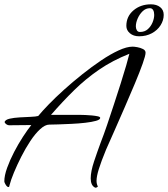

<svg xmlns="http://www.w3.org/2000/svg" viewBox="-59 -801 778 889"><path d="M382 68Q371 63 366 52Q361 41 361 25Q361 -7 376.5 -53.5Q392 -100 408 -143Q421 -176 436.5 -221.5Q452 -267 468.5 -317.5Q485 -368 500 -415Q515 -462 525.5 -498.5Q536 -535 540 -552Q462 -521 400 -478.5Q338 -436 284.5 -383.5Q231 -331 177 -269H318Q322 -269 336 -268.5Q350 -268 366 -266.5Q382 -265 393.5 -262.5Q405 -260 405 -255Q405 -247 385.5 -241.5Q366 -236 335.5 -232.5Q305 -229 272 -227.5Q239 -226 211 -225Q183 -224 169 -224Q150 -224 127 -203Q104 -182 81.5 -148Q59 -114 39.5 -75.5Q20 -37 5.5 -2Q-9 33 -15 57Q-15 59 -16 62Q-17 65 -20 65Q-26 65 -32.5 54.5Q-39 44 -39 39Q-39 12 -26 -24Q-13 -60 6.5 -97.5Q26 -135 47.5 -168Q69 -201 86 -222Q61 -222 35 -221.5Q9 -221 -17 -221Q-23 -221 -29.5 -225.5Q-36 -230 -38 -236Q-34 -247 -14 -251.5Q6 -256 32.5 -257.5Q59 -259 83 -260Q107 -261 118 -264Q136 -286 167 -318Q198 -350 238 -386Q278 -422 322 -457Q366 -492 409 -521Q452 -550 490 -567.5Q528 -585 555 -585Q563 -585 577 -582.5Q591 -580 603 -574Q615 -568 615 -557Q615 -544 601.5 -506Q588 -468 566 -415.5Q544 -363 519 -305.5Q494 -248 471 -196Q448 -144 432 -108Q409 -52 398.5 -18Q388 16 388 36Q388 51 394 62Q395 63 390 66Q385 69 382 68ZM585 -633Q559 -633 542.5 -647Q526 -661 526 -681Q526 -725 559 -753Q592 -781 640 -781Q666 -781 682.5 -768Q699 -755 699 -732Q699 -707 684.5 -684Q670 -661 644 -647Q618 -633 585 -633ZM589 -653Q611 -653 625.5 -666Q640 -679 647.5 -697.5Q655 -716 655 -732Q655 -746 650 -754.5Q645 -763 635 -763Q616 -763 601.5 -749Q587 -735 578.5 -715.5Q570 -696 570 -679Q570 -669 574.5 -661Q579 -653 589 -653Z"/></svg>

Font: Hurricane
Style: Regular
Weight: 400
Designer: Robert E. Leuschke
Foundry: Robert E. Leuschke
Version: Version 1.010; ttfautohint (v1.8.3)